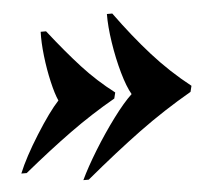

<svg xmlns="http://www.w3.org/2000/svg" viewBox="-44 -581 720 643"><g transform="rotate(-5 315.5 -259.5)"><path d="M599.1 -269 594.2 -249Q501 -195.3 415.5 -132.6Q330.1 -69.8 229 14.2H210.9Q230.5 -27.3 263.9 -81.8Q297.4 -136.2 333.5 -184.8Q369.6 -233.4 397 -258.8Q381.8 -284.7 367.9 -333.7Q354 -382.8 345.7 -437.5Q337.4 -492.2 337.9 -533.2H356Q415 -451.7 472.7 -387.5Q530.3 -323.2 599.1 -269ZM342.8 -269 337.9 -249Q258.3 -203.6 184.1 -149.9Q109.9 -96.2 23.9 -25.9H5.9Q27.3 -78.6 73 -151.4Q118.7 -224.1 150.9 -258.8Q140.6 -281.2 130.9 -323.2Q121.1 -365.2 115.7 -411.9Q110.4 -458.5 111.8 -493.2H129.9Q188.5 -418.5 236.6 -366Q284.7 -313.5 342.8 -269Z"/></g></svg>

Font: TypoPRO Playfair Display SC
Style: Italic
Weight: 900
Italic angle: -14°
Designer: Claus Eggers Sørensen
Foundry: Claus Eggers Sørensen
Version: Version 1.004;PS 001.004;hotconv 1.0.70;makeotf.lib2.5.58329